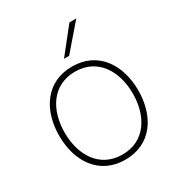

<svg xmlns="http://www.w3.org/2000/svg" viewBox="-177 -846 899 972"><g transform="rotate(-30 273.0 -360.0)"><path d="M273 12C425 12 504 -110 504 -260C504 -410 425 -532 273 -532C121 -532 42 -410 42 -260C42 -110 121 12 273 12ZM74 -260C74 -392 141 -502 273 -502C405 -502 472 -392 472 -260C472 -128 405 -18 273 -18C141 -18 74 -128 74 -260ZM258 -586H288L414 -732H374Z"/></g></svg>

Font: Aspekta 100
Style: Regular
Weight: 100
Designer: Ivo Dolenc
Version: Version 2.000